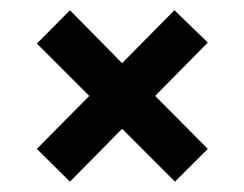

<svg xmlns="http://www.w3.org/2000/svg" viewBox="-20 -601 476 374"><path d="M116.2 -247.1 51.8 -311 153.8 -414.1 51.8 -516.1 116.2 -581.1 217.8 -478 319.8 -581.1 384.8 -518.1 282.2 -414.1 384.8 -311 320.8 -247.1 217.8 -350.1Z"/></svg>

Font: Oswald Medium
Style: Regular
Weight: 500
Designer: Vernon Adams
Foundry: Vernon Adams
Version: Version 4.103